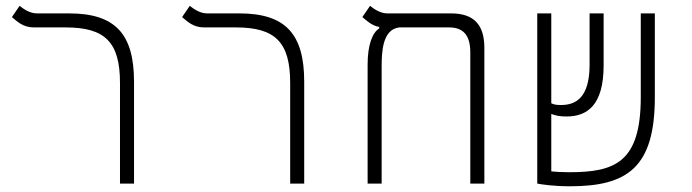

<svg xmlns="http://www.w3.org/2000/svg" viewBox="-20 -632 2384 661"><path d="M441.4 -350.6C441.4 -514.6 377.4 -585.9 217.8 -585.9H106.9C82.5 -585.9 62 -600.6 47.4 -611.8L21 -573.2C39.1 -558.1 59.1 -537.6 96.7 -537.6H206.5C341.8 -537.6 393.1 -486.8 393.1 -346.2V0H441.4Z M1027.3 -350.6C1027.3 -514.6 963.4 -585.9 803.7 -585.9H692.9C668.5 -585.9 647.9 -600.6 633.3 -611.8L606.9 -573.2C625 -558.1 645 -537.6 682.6 -537.6H792.5C927.7 -537.6 979 -486.8 979 -346.2V0H1027.3Z M1647.5 -467.3C1647.5 -546.4 1611.8 -585.9 1532.7 -585.9H1313.5C1289.1 -585.9 1268.6 -600.6 1253.9 -611.8L1227.5 -573.2C1242.7 -560.5 1258.8 -544.4 1285.6 -539.1V-534.2C1262.2 -520 1245.6 -477.5 1245.6 -409.7V0H1293.9V-400.4C1293.9 -451.2 1295.9 -530.8 1354.5 -537.6H1526.4C1575.2 -537.6 1599.1 -510.3 1599.1 -451.7V0H1647.5Z M1942.4 9.3C2139.6 9.3 2234.4 -55.2 2234.4 -296.9V-585.9H2186V-297.9C2186 -73.2 2097.7 -39.1 1939.5 -39.1C1912.1 -39.1 1892.1 -40.5 1877.9 -42V-239.7C1895.5 -233.4 1907.2 -231 1930.7 -231C2000.5 -231 2058.1 -268.6 2058.1 -406.7V-585.9H2009.8V-409.2C2009.8 -293.5 1960.4 -270.5 1911.6 -270.5C1896.5 -270.5 1888.2 -271.5 1877.9 -276.4V-585.9H1829.6V0C1844.7 2.9 1884.8 9.3 1942.4 9.3Z"/></svg>

Font: Cascadia Mono PL ExtraLight
Style: Regular
Weight: 200
Monospace: yes
Designer: Aaron Bell
Foundry: Saja Typeworks
Version: Version 2404.023